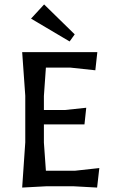

<svg xmlns="http://www.w3.org/2000/svg" viewBox="-20 -840 518 866"><path d="M178 -407V-344H274L369 -354L361 -279H178V-197L187 -70H319L428 -82L418 6L309 0H192L80 6L94 -198V-408L80 -605H419L410 -523L298 -535H187ZM317 -685 294 -653 120 -756 179 -820Z"/></svg>

Font: Galdeano
Style: Regular
Weight: 400
Designer: Dario Manuel Muhafara
Foundry: Dario Manuel Muhafara
Version: Version 1.001